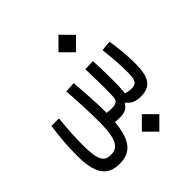

<svg xmlns="http://www.w3.org/2000/svg" viewBox="-193 -647 972 972"><g transform="rotate(-45 293.0 -161.0)"><path d="M134.8 167C215.8 167 256.8 120.6 267.6 0C277.3 1.5 287.6 2 298.8 2C331.5 2 356.9 -4.9 367.2 -30.3H376.5C394.5 -5.9 420.9 2 451.7 2C523.4 2 550.3 -38.1 550.3 -136.2C550.3 -187 546.4 -239.7 535.6 -307.1L480.5 -301.8C488.3 -236.3 491.7 -184.1 491.7 -131.3C491.7 -71.8 479.5 -60.1 445.3 -60.1C432.1 -60.1 418.9 -62 406.2 -66.9C407.2 -71.8 407.7 -77.1 408.2 -83.5C412.6 -134.3 410.2 -228.5 407.2 -296.9L350.6 -294.9C350.6 -289.1 351.1 -283.7 351.1 -277.8C353 -210 355 -130.9 351.6 -92.3C349.6 -68.4 336.4 -60.1 304.2 -60.1C292 -60.1 282.2 -61 270.5 -62.5C270.5 -66.9 270.5 -70.8 270.5 -75.2C270.5 -133.3 264.6 -221.7 259.3 -287.1L203.1 -283.7C208.5 -205.6 212.4 -135.3 212.4 -61.5C212.4 68.8 188 103.5 135.7 103.5C88.4 103.5 69.8 76.2 69.8 -34.2C69.8 -91.8 74.2 -152.8 80.1 -213.4H26.4C17.1 -154.3 11.2 -79.1 11.2 -17.6C11.2 106.4 44.4 167 134.8 167ZM392.1 193.4 454.6 130.9 392.1 67.9 329.6 130.9ZM377.9 -389.2 440.4 -451.7 377.9 -514.6 315.4 -451.7Z"/></g></svg>

Font: Cascadia Mono Light
Style: Regular
Weight: 300
Monospace: yes
Designer: Aaron Bell
Foundry: Saja Typeworks
Version: Version 2404.023